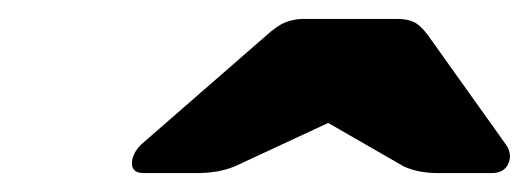

<svg xmlns="http://www.w3.org/2000/svg" viewBox="-20 -774 559 203"><path d="M132 -591Q117 -591 120 -606Q122 -614 129 -621L261 -736Q273 -747 282 -750.5Q291 -754 301 -754H400Q411 -754 418 -750.5Q425 -747 433 -736L515 -621Q520 -614 519 -606Q516 -591 500 -591H443Q434 -591 425 -592.5Q416 -594 407 -598L327 -644L228 -598Q218 -594 208 -592.5Q198 -591 189 -591Z"/></svg>

Font: Rubik ExtraBold
Style: Italic
Weight: 800
Italic angle: -12°
Designer: Hubert and Fischer
Foundry: Hubert and Fischer
Version: Version 2.300;gftools[0.9.30]